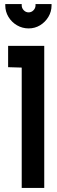

<svg xmlns="http://www.w3.org/2000/svg" viewBox="-20 -926 280 946"><path d="M20 -595 87 -593V0H198V-700H20ZM234 -906H155V-899Q155 -886 145 -875.5Q135 -865 121 -865Q107 -865 97 -875.5Q87 -886 87 -899V-906H6V-899Q6 -869 21.5 -843Q37 -817 63.5 -801.5Q90 -786 121 -786Q152 -786 177.5 -801.5Q203 -817 218.5 -843Q234 -869 234 -899Z"/></svg>

Font: Advent Pro
Style: Regular
Weight: 400
Designer: VivaRado, Andreas Kalpakidis
Foundry: VivaRado, Andreas Kalpakidis
Version: Version 3.000